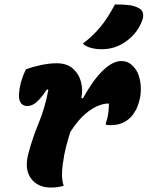

<svg xmlns="http://www.w3.org/2000/svg" viewBox="-20 -834 663 862"><path d="M97 -523Q120 -532 160 -541Q200 -550 234 -550Q281 -550 308 -525.5Q335 -501 344 -465Q353 -429 345 -395L352 -392Q397 -474 441.5 -517Q486 -560 525 -560Q554 -560 574 -540Q594 -521 602 -497.5Q610 -474 611.5 -452Q613 -430 611.5 -414.5Q610 -399 609 -396L604 -376Q603 -373 597.5 -357Q592 -341 578 -321Q564 -301 539 -286.5Q514 -272 475 -272Q470 -272 465.5 -272.5Q461 -273 455 -274V-280Q463 -303 466 -324.5Q469 -346 469 -369H462Q447 -369 421.5 -359.5Q396 -350 363.5 -323Q331 -296 296 -242Q286 -211 277 -177Q268 -143 262 -98Q253 -37 266 0Q240 8 209 8Q149 8 119 -33Q89 -74 107 -143Q125 -212 153.5 -281Q182 -350 197 -430L191 -433Q162 -390 142.5 -374Q123 -358 103 -358Q77 -358 68.5 -382Q60 -406 73 -461Q77 -475 82 -489.5Q87 -504 97 -523ZM496 -814Q536 -814 560 -811Q584 -808 602 -798Q618 -790 621.5 -776Q625 -762 620 -747Q607 -708 581.5 -680Q556 -652 525 -635Q485 -613 436 -613Q411 -613 388.5 -619Q366 -625 352 -638Q400 -675 432.5 -715Q465 -755 496 -814Z"/></svg>

Font: Recursive Mn Csl St XBd
Style: Italic
Weight: 800
Italic angle: -15°
Monospace: yes
Version: Version 1.079;hotconv 1.0.112;makeotfexe 2.5.65598; ttfautoh